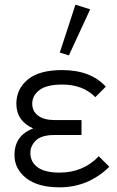

<svg xmlns="http://www.w3.org/2000/svg" viewBox="-20 -785 503 822"><path d="M275 -548 236 -560 303 -765 366 -745ZM235 17Q142 17 92 -22.5Q42 -62 42 -121Q42 -205 122 -235Q50 -268 50 -341Q50 -404 99 -444.5Q148 -485 246 -485Q368 -485 433 -414L388 -369Q336 -423 246 -423Q180 -423 149 -399.5Q118 -376 118 -341Q118 -309 143 -290Q168 -271 214 -271H329V-207H214Q157 -207 133.5 -183.5Q110 -160 110 -131Q110 -91 141.5 -68.5Q173 -46 235 -46Q336 -46 403 -116L448 -71Q358 17 235 17Z"/></svg>

Font: Didact Gothic
Style: Regular
Weight: 400
Designer: Daniel Johnson
Foundry: Daniel Johnson
Version: Version 2.101;PS 002.101;hotconv 1.0.88;makeotf.lib2.5.64775